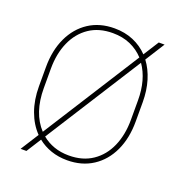

<svg xmlns="http://www.w3.org/2000/svg" viewBox="-137 -846 939 1000"><g transform="rotate(20 333.0 -346.5)"><path d="M601.1 -408.7V-302.2Q601.1 -209.5 568.4 -139.2Q535.6 -68.8 475.3 -29.5Q415 9.8 333.5 9.8Q285.2 9.8 244.1 -4.4Q203.1 -18.6 170.4 -44.9L118.7 36.6H86.4L149.9 -63.5Q109.4 -105 87.2 -166Q64.9 -227.1 64.9 -302.2V-408.7Q64.9 -501.5 97.9 -571.8Q130.9 -642.1 190.9 -681.4Q251 -720.7 332.5 -720.7Q390.1 -720.7 437.3 -700.7Q484.4 -680.7 519 -644.5L573.2 -730H605.5L537.6 -622.6Q567.9 -582.5 584.5 -528.1Q601.1 -473.6 601.1 -408.7ZM91.8 -302.2Q91.8 -164.6 164.6 -86.4L504.9 -622.1Q473.6 -656.2 430.4 -675.3Q387.2 -694.3 332.5 -694.3Q256.3 -694.3 202.6 -658Q148.9 -621.6 120.4 -557.4Q91.8 -493.2 91.8 -409.7ZM574.7 -302.2V-409.7Q574.7 -523.9 522.5 -599.1L184.6 -67.4Q213.9 -43 251.2 -29.8Q288.6 -16.6 333.5 -16.6Q410.2 -16.6 464.1 -53.2Q518.1 -89.8 546.4 -154.3Q574.7 -218.8 574.7 -302.2Z"/></g></svg>

Font: Vazirmatn RD Thin
Style: Regular
Weight: 100
Designer: Saber Rastikerdar
Foundry: Saber Rastikerdar
Version: Version 32.102